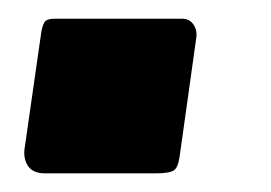

<svg xmlns="http://www.w3.org/2000/svg" viewBox="-20 -186 291 206"><path d="M172.9 -19.3Q171.2 -6.1 166.4 -3.1Q161.5 0 146.4 0H28.3Q15.9 0 10.5 -7.3Q5.2 -14.6 6.2 -25.3L24.4 -152.2Q26.2 -161.5 29.1 -163.7Q32 -165.9 38.6 -165.9H175.6Q183.2 -165.9 187.6 -159.7Q191.9 -153.4 190.5 -144.8Z"/></svg>

Font: Libre Franklin Thin
Style: Italic
Weight: 100
Italic angle: -8°
Designer: Pablo Impallari, Rodrigo Fuenzalida, Nhung Nguyen
Foundry: Impallari Type
Version: Version 3.000